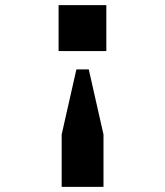

<svg xmlns="http://www.w3.org/2000/svg" viewBox="-20 -542 640 744"><path d="M219 182V-21L276 -273H324L381 -21V182ZM392 -522V-344H207V-522Z"/></svg>

Font: iA Writer Mono V
Style: Regular
Weight: 400
Designer: Mike Abbink, Paul van der Laan, Pieter van Rosmalen
Foundry: Bold Monday
Version: Version 2.000